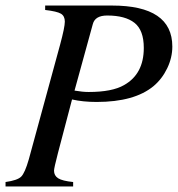

<svg xmlns="http://www.w3.org/2000/svg" viewBox="-44 -673 642 693"><path d="M119 -653H360Q578 -653 578 -505Q578 -465 559.5 -426.5Q541 -388 510 -362Q441 -305 305 -305Q255 -305 216 -314L165 -120Q151 -66 151 -57Q151 -39 166 -29.5Q181 -20 220 -16V0H-24V-16Q19 -22 32.5 -35.5Q46 -49 60 -98L173 -512Q190 -575 190 -595Q190 -615 176 -623.5Q162 -632 119 -637ZM291 -586 225 -346Q254 -341 276 -341Q361 -341 404 -366Q475 -406 475 -500Q475 -564 441.5 -590.5Q408 -617 343 -617Q299 -617 291 -586Z"/></svg>

Font: STIX MathJax Alphabets
Style: Italic
Weight: 400
Italic angle: -16.33°
Designer: MicroPress Inc., with final additions and corrections provided by Coen Hoffman, Elsevier (retired)
Version: Version 1.1.1